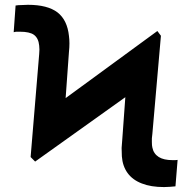

<svg xmlns="http://www.w3.org/2000/svg" viewBox="-20 -757 783 787"><path d="M124 -94.7Q120.1 -98.6 105.5 -113.3Q123 -160.2 173.8 -299.8Q287.1 -382.8 625 -629.9Q628.9 -625 639.6 -610.4Q618.2 -557.6 553.7 -401.4Q446.3 -324.2 124 -94.7ZM105.5 -113.3Q114.3 -218.8 140.6 -535.2Q141.6 -544.9 141.6 -553.7Q141.6 -562.5 140.6 -570.3Q137.7 -600.6 119.1 -614.3Q101.6 -627 61.5 -627Q51.8 -627 45.9 -627Q41 -626 36.1 -625Q39.1 -661.1 43.9 -734.4Q54.7 -736.3 69.3 -736.3Q85 -737.3 94.7 -737.3Q174.8 -737.3 215.8 -706.1Q255.9 -674.8 262.7 -609.4Q264.6 -594.7 264.6 -579.1Q264.6 -562.5 262.7 -544.9Q254.9 -436.5 239.3 -219.7Q206.1 -192.4 105.5 -113.3ZM652.3 9.8Q598.6 9.8 561.5 -4.9Q523.4 -19.5 502.9 -47.9Q482.4 -76.2 479.5 -116.2Q478.5 -132.8 478.5 -150.4Q479.5 -168.9 481.4 -188.5Q489.3 -292 503.9 -499Q538.1 -527.3 639.6 -610.4Q630.9 -509.8 604.5 -208Q601.6 -188.5 602.5 -174.8Q602.5 -160.2 604.5 -152.3Q609.4 -127 630.9 -113.3Q651.4 -100.6 687.5 -100.6Q691.4 -100.6 698.2 -100.6Q704.1 -101.6 708 -101.6Q705.1 -65.4 699.2 6.8Q689.5 7.8 675.8 8.8Q661.1 9.8 652.3 9.8Z"/></svg>

Font: DeepSea
Style: Bold
Weight: 700
Designer: Stem
Version: Version 3.019;git-0a5106e0b